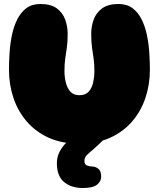

<svg xmlns="http://www.w3.org/2000/svg" viewBox="-20 -720 796 962"><path d="M378 0Q290 0 224 -30Q158 -60 113.5 -112Q69 -164 47 -230.5Q25 -297 25 -370Q25 -411 28 -456.5Q31 -502 40 -545Q49 -588 66.5 -623Q84 -658 112 -679Q140 -700 182 -700Q236 -700 265.5 -677.5Q295 -655 307 -621Q319 -587 319 -551Q319 -510 315 -482Q311 -454 307 -427.5Q303 -401 303 -362Q303 -336 309.5 -308Q316 -280 332 -261.5Q348 -243 378 -243Q409 -243 425 -261.5Q441 -280 447 -308Q453 -336 453 -362Q453 -401 449 -427.5Q445 -454 441 -482Q437 -510 437 -551Q437 -587 449 -621Q461 -655 491 -677.5Q521 -700 574 -700Q616 -700 644 -679Q672 -658 689.5 -623Q707 -588 716 -545Q725 -502 728 -456.5Q731 -411 731 -370Q731 -297 709 -230.5Q687 -164 642.5 -112Q598 -60 532 -30Q466 0 378 0ZM395 222Q337 222 301 192Q265 162 265 98Q265 66 279 39.5Q293 13 314.5 -7.5Q336 -28 358.5 -39Q381 -50 399 -50H487Q519 -50 508.5 -33Q498 -16 451 25Q435 39 419 53Q403 67 403 86Q403 104 415.5 109Q428 114 439 114Q458 114 472.5 125.5Q487 137 487 165Q487 189 466 205.5Q445 222 395 222Z"/></svg>

Font: Cherry Bomb One
Style: Regular
Weight: 400
Designer: satsuyako
Foundry: satsuyako
Version: Version 4.100; ttfautohint (v1.8.3)